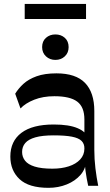

<svg xmlns="http://www.w3.org/2000/svg" viewBox="-20 -927 549 958"><path d="M420 0Q412.1 -35 406.6 -75.3Q401.1 -115.6 401.1 -153.7V-331Q401.1 -393.1 365.3 -420Q329.6 -446.9 251.3 -446.9Q194.7 -446.9 150.8 -429.5Q106.9 -412.1 82.2 -385.9L55.8 -459.4Q71.9 -485.8 97.2 -508.9Q122.6 -532 162.7 -546.5Q202.8 -561 261.6 -561Q358.2 -561 404.4 -513.2Q450.6 -465.3 450.6 -373.2V-179Q450.6 -133.2 456.1 -87.3Q461.6 -41.4 470 0ZM222.2 10.2Q123.7 10.2 77.6 -33.1Q31.6 -76.3 31.6 -145.8Q31.6 -222.6 86.8 -264.2Q142 -305.8 248 -305.8Q325 -305.8 367.9 -287.1Q410.8 -268.4 413.9 -242L409.8 -127.1Q408.8 -85.7 382.1 -54.8Q355.4 -24 313.3 -6.9Q271.2 10.2 222.2 10.2ZM241.1 -85.4Q287.6 -85.4 323.3 -97.1Q359.1 -108.7 380.1 -131.4Q401.1 -154.1 401.1 -185.9Q401.6 -209.2 387.1 -223.8Q372.6 -238.4 338.9 -245Q305.3 -251.6 247.8 -251.6Q191 -251.6 156.4 -241.7Q121.8 -231.8 106.1 -213.4Q90.3 -195 90.3 -168.8Q90.3 -144 105.1 -125.1Q119.8 -106.2 153.2 -95.8Q186.7 -85.4 241.1 -85.4ZM256.3 -628.1Q228.5 -628.1 209.4 -645.8Q190.2 -663.6 190.2 -691.9Q190.2 -721.3 209.4 -738.3Q228.5 -755.2 256.3 -755.2Q284.4 -755.2 303.4 -738.3Q322.4 -721.3 322.4 -691.9Q322.4 -663.6 303.4 -645.8Q284.4 -628.1 256.3 -628.1ZM103.3 -832.1V-907.3H409.3V-832.1Z"/></svg>

Font: Savate ExtraLight
Style: Regular
Weight: 200
Designer: Max Esnée
Foundry: Plomb Type
Version: Version 2.000